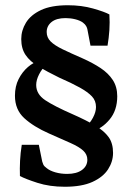

<svg xmlns="http://www.w3.org/2000/svg" viewBox="-20 -601 504 732"><path d="M227 111Q169 111 122.5 96Q76 81 56 70Q55 41 56.5 11.5Q58 -18 63 -49H128L141 15Q142 19 145 26Q148 33 158 40Q170 50 191 56Q212 62 236 62Q272 62 292.5 47Q313 32 313 8Q313 -12 297.5 -26.5Q282 -41 249.5 -55.5Q217 -70 167 -92Q108 -118 72.5 -150.5Q37 -183 37 -236Q37 -272 51 -299.5Q65 -327 86.5 -345.5Q108 -364 132 -370L155 -352Q140 -339 129 -317.5Q118 -296 118 -277Q118 -242 152.5 -219Q187 -196 258 -165Q310 -142 343.5 -122Q377 -102 394 -78.5Q411 -55 411 -18Q411 15 392 44.5Q373 74 332.5 92.5Q292 111 227 111ZM332 -101 308 -119Q323 -131 334.5 -152.5Q346 -174 346 -193Q346 -217 330.5 -233.5Q315 -250 284.5 -267Q254 -284 206 -305Q159 -328 126.5 -347.5Q94 -367 77.5 -391.5Q61 -416 61 -452Q61 -485 79 -514.5Q97 -544 136 -562.5Q175 -581 239 -581Q291 -581 335 -568.5Q379 -556 397 -546Q399 -516 397 -486Q395 -456 390 -427H325L313 -490Q312 -495 308.5 -501.5Q305 -508 296 -515Q285 -523 267 -527.5Q249 -532 230 -532Q195 -532 176.5 -517Q158 -502 158 -479Q158 -458 173 -443Q188 -428 219 -413Q250 -398 296 -378Q334 -361 363.5 -341.5Q393 -322 410 -296Q427 -270 427 -234Q427 -180 397.5 -145Q368 -110 332 -101Z"/></svg>

Font: Yrsa SemiBold
Style: Regular
Weight: 600
Version: Version 2.004